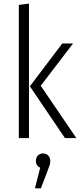

<svg xmlns="http://www.w3.org/2000/svg" viewBox="-20 -763 446 1061"><path d="M140.1 -743.2V0H84V-735.8ZM383.8 -522.9 205.1 -289.1 401.9 0H338.9L145 -286.1L324.2 -522.9ZM217.8 85Q235.4 85 246.6 96.7Q257.8 108.4 257.8 126Q257.8 138.2 254.2 150.1Q250.5 162.1 238.8 191.9L206.1 277.8H172.9L202.1 164.1Q178.2 151.9 178.2 126Q178.2 108.4 189 96.7Q199.7 85 217.8 85Z"/></svg>

Font: Fira Sans Compressed Light
Style: Regular
Weight: 300
Width: 1
Designer: Carrois Corporate & Edenspiekermann AG
Foundry: Carrois Corporate GbR & Edenspiekermann AG
Version: Version 4.203;PS 004.203;hotconv 1.0.88;makeotf.lib2.5.64775